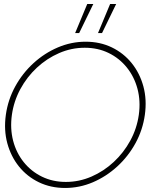

<svg xmlns="http://www.w3.org/2000/svg" viewBox="-20 -920 790 953"><path d="M303 13Q232 13 173.2 -15.2Q114.5 -43.5 74.2 -93.5Q34 -143.5 16.2 -209.2Q-1.5 -275 9 -350Q19.5 -425 55.5 -490.8Q91.5 -556.5 146.2 -606.5Q201 -656.5 267.5 -684.8Q334 -713 405 -713Q476.5 -713 535 -684.8Q593.5 -656.5 633.8 -606.5Q674 -556.5 691.8 -490.8Q709.5 -425 699 -350Q688.5 -275 652.5 -209.2Q616.5 -143.5 561.8 -93.5Q507 -43.5 440.8 -15.2Q374.5 13 303 13ZM307 -17Q373 -17 434 -43.5Q495 -70 544.5 -116Q594 -162 626.8 -222.2Q659.5 -282.5 669 -350Q678.5 -418.5 662.5 -478.8Q646.5 -539 609.5 -585Q572.5 -631 519.2 -657Q466 -683 400.5 -683Q334.5 -683 273.5 -656.5Q212.5 -630 163 -584Q113.5 -538 81 -477.8Q48.5 -417.5 39 -350Q29.5 -281.5 45.2 -221.2Q61 -161 98 -115Q135 -69 188.5 -43Q242 -17 307 -17ZM466.5 -756 526.5 -900H556.5L486.5 -756ZM353 -756 413 -900H443L373 -756Z"/></svg>

Font: Urbanist Thin
Style: Italic
Weight: 100
Italic angle: -8°
Designer: Corey Hu
Foundry: Corey Hu
Version: Version 1.321; ttfautohint (v1.8.4.7-5d5b)